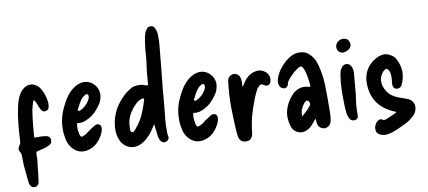

<svg xmlns="http://www.w3.org/2000/svg" viewBox="-59 -903 2774 1243"><g transform="rotate(-5 1328.0 -281.0)"><path d="M161 -358Q155 -341 152 -325Q149 -309 147 -293Q144 -252 143.5 -209.5Q143 -167 143 -125Q143 -111 156 -115Q186 -120 218 -118Q253 -115 251 -82Q251 -71 243.5 -64Q236 -57 228 -52Q212 -44 196.5 -38.5Q181 -33 165 -28Q152 -24 150 -20.5Q148 -17 149 -2Q150 11 151 25Q152 39 150 53Q150 111 147 167Q147 173 146.5 177.5Q146 182 144 187Q133 206 113 205Q104 205 96 197.5Q88 190 84 179Q82 169 79.5 158Q77 147 75 137Q71 109 65 81.5Q59 54 57 25Q56 19 56 12.5Q56 6 54 1Q54 -7 52.5 -14Q51 -21 45 -28Q29 -48 44 -73Q51 -85 51 -95Q47 -181 51 -263Q53 -292 56.5 -322.5Q60 -353 69 -382Q75 -399 83.5 -414Q92 -429 105 -440Q125 -457 148 -459Q171 -461 192 -446Q201 -441 208 -433Q215 -425 221 -416Q246 -376 254 -331Q255 -320 254 -308Q254 -286 234 -280Q224 -276 216 -279.5Q208 -283 203 -290Q199 -297 194.5 -303.5Q190 -310 188 -317Q182 -328 176.5 -338.5Q171 -349 161 -358Z M331 -179Q331 -226 344.5 -269.5Q358 -313 380 -355Q391 -375 406 -393Q421 -411 440 -424Q466 -442 494 -445Q524 -447 548 -432Q572 -417 585 -391.5Q598 -366 593 -334Q592 -325 589 -315Q586 -305 581 -296Q568 -271 550.5 -248.5Q533 -226 508 -209Q492 -198 474.5 -190.5Q457 -183 437 -184Q430 -184 428.5 -182Q427 -180 427 -173Q426 -157 429 -141Q432 -125 437 -109Q443 -96 448 -94Q453 -92 466 -100Q485 -110 500 -127Q509 -135 518 -141.5Q527 -148 536 -155Q540 -159 548 -163Q563 -168 573.5 -160.5Q584 -153 584 -137Q584 -130 583 -123Q582 -116 580 -109Q567 -71 543 -43Q519 -15 478 -2Q421 13 379 -29Q357 -51 348 -78Q339 -105 334 -134Q333 -145 332.5 -156.5Q332 -168 331 -179ZM518 -344Q518 -351 517 -356.5Q516 -362 511 -364Q504 -368 493 -359Q489 -357 486 -354Q483 -351 479 -347Q466 -331 457.5 -312Q449 -293 442 -274Q437 -267 443 -263Q445 -261 448.5 -261.5Q452 -262 454 -263Q499 -288 517 -337Q518 -339 518 -341.5Q518 -344 518 -344Z M925 -134Q916 -118 909.5 -105.5Q903 -93 895 -80Q882 -61 868 -45.5Q854 -30 835 -17Q799 7 760 1Q716 -8 692 -49Q680 -70 675 -92.5Q670 -115 670 -140Q671 -205 696 -258Q721 -311 766 -355Q780 -367 795 -378Q810 -389 829 -392Q846 -396 861.5 -395Q877 -394 893 -389Q895 -388 899 -387.5Q903 -387 907 -389Q907 -405 907.5 -422.5Q908 -440 907 -457Q907 -496 910 -533Q911 -556 910.5 -578Q910 -600 910 -622Q911 -641 911.5 -661Q912 -681 914 -700Q916 -714 919.5 -727Q923 -740 931 -751Q938 -767 955 -767Q975 -770 985 -751Q992 -740 995.5 -727.5Q999 -715 1000 -701Q1003 -676 1003.5 -650Q1004 -624 1003 -598Q1003 -538 1002 -477.5Q1001 -417 1000 -356Q1000 -322 1000.5 -288.5Q1001 -255 1000 -221Q999 -187 999 -152.5Q999 -118 1003 -83Q1003 -68 1007 -53Q1017 -27 992 -14Q971 -4 953 -26Q949 -33 946 -41Q943 -49 941 -56Q937 -74 933.5 -93.5Q930 -113 925 -134ZM875 -305Q864 -307 856 -303.5Q848 -300 841 -295Q832 -289 825 -281.5Q818 -274 811 -265Q787 -234 774.5 -200Q762 -166 766 -127Q766 -118 767.5 -107.5Q769 -97 778 -95Q786 -93 792.5 -100.5Q799 -108 803 -115Q823 -142 835.5 -170Q848 -198 857 -229Q863 -248 867 -266.5Q871 -285 875 -305Z M1086 -179Q1086 -226 1099.5 -269.5Q1113 -313 1135 -355Q1146 -375 1161 -393Q1176 -411 1195 -424Q1221 -442 1249 -445Q1279 -447 1303 -432Q1327 -417 1340 -391.5Q1353 -366 1348 -334Q1347 -325 1344 -315Q1341 -305 1336 -296Q1323 -271 1305.5 -248.5Q1288 -226 1263 -209Q1247 -198 1229.5 -190.5Q1212 -183 1192 -184Q1185 -184 1183.5 -182Q1182 -180 1182 -173Q1181 -157 1184 -141Q1187 -125 1192 -109Q1198 -96 1203 -94Q1208 -92 1221 -100Q1240 -110 1255 -127Q1264 -135 1273 -141.5Q1282 -148 1291 -155Q1295 -159 1303 -163Q1318 -168 1328.5 -160.5Q1339 -153 1339 -137Q1339 -130 1338 -123Q1337 -116 1335 -109Q1322 -71 1298 -43Q1274 -15 1233 -2Q1176 13 1134 -29Q1112 -51 1103 -78Q1094 -105 1089 -134Q1088 -145 1087.5 -156.5Q1087 -168 1086 -179ZM1273 -344Q1273 -351 1272 -356.5Q1271 -362 1266 -364Q1259 -368 1248 -359Q1244 -357 1241 -354Q1238 -351 1234 -347Q1221 -331 1212.5 -312Q1204 -293 1197 -274Q1192 -267 1198 -263Q1200 -261 1203.5 -261.5Q1207 -262 1209 -263Q1254 -288 1272 -337Q1273 -339 1273 -341.5Q1273 -344 1273 -344Z M1515 -326Q1522 -331 1524 -336.5Q1526 -342 1528 -346Q1537 -363 1549 -378.5Q1561 -394 1578 -404Q1601 -418 1623.5 -420.5Q1646 -423 1669 -409Q1686 -400 1694.5 -382Q1703 -364 1699 -346Q1696 -327 1683 -321Q1670 -315 1653 -325Q1644 -330 1638 -330Q1632 -330 1624 -322Q1620 -318 1616.5 -312Q1613 -306 1609 -301Q1602 -285 1597 -269.5Q1592 -254 1587 -238Q1578 -207 1570.5 -175.5Q1563 -144 1558 -112Q1556 -92 1554 -72Q1552 -52 1552 -32Q1552 -25 1551.5 -17Q1551 -9 1548 -1Q1538 29 1507 29Q1476 32 1462 4Q1458 -4 1456.5 -13Q1455 -22 1453 -29Q1446 -71 1441 -112.5Q1436 -154 1431 -196Q1427 -237 1426 -279.5Q1425 -322 1426 -365Q1426 -393 1447 -406Q1465 -417 1484 -409.5Q1503 -402 1509 -382Q1515 -366 1515 -350Q1514 -345 1514.5 -339Q1515 -333 1515 -326Z M1969 -77Q1962 -72 1958.5 -64.5Q1955 -57 1950 -52Q1940 -37 1928 -24.5Q1916 -12 1899 -5Q1871 8 1842.5 -3.5Q1814 -15 1803 -44Q1781 -100 1790.5 -151Q1800 -202 1836 -248Q1856 -273 1883.5 -283.5Q1911 -294 1944 -287Q1946 -287 1947.5 -286.5Q1949 -286 1951 -286Q1955 -294 1953 -300.5Q1951 -307 1950 -314Q1946 -336 1940.5 -356Q1935 -376 1927 -395Q1915 -421 1905.5 -423Q1896 -425 1875 -407Q1842 -379 1818 -340Q1810 -330 1810 -320Q1810 -298 1789 -292Q1782 -290 1772 -294Q1762 -298 1756 -305Q1743 -325 1747 -349Q1751 -372 1760 -392.5Q1769 -413 1782 -431Q1796 -451 1812 -467.5Q1828 -484 1848 -497Q1880 -517 1917.5 -514.5Q1955 -512 1984 -479Q1997 -466 2004.5 -450.5Q2012 -435 2019 -418Q2030 -387 2037.5 -355Q2045 -323 2049 -290Q2054 -245 2058 -201Q2062 -157 2065 -112Q2068 -86 2065 -59Q2063 -29 2040 -16.5Q2017 -4 1992 -20Q1982 -27 1978 -37Q1974 -47 1972 -58Q1971 -63 1971 -67.5Q1971 -72 1969 -77ZM1884 -100Q1900 -117 1915 -133.5Q1930 -150 1941 -170Q1944 -176 1940.5 -184.5Q1937 -193 1930 -197Q1923 -202 1919.5 -198.5Q1916 -195 1911 -193Q1910 -191 1908 -189Q1906 -187 1905 -185Q1892 -166 1886 -145.5Q1880 -125 1884 -100Z M2202 -494Q2173 -481 2152 -502Q2145 -510 2143 -523Q2141 -536 2146 -548Q2152 -561 2166 -569.5Q2180 -578 2194 -578Q2223 -578 2233 -551Q2238 -539 2234.5 -526.5Q2231 -514 2220 -505Q2216 -501 2211.5 -498.5Q2207 -496 2202 -494ZM2242 -79Q2246 -58 2229 -49Q2211 -40 2193 -53Q2185 -60 2181 -69Q2177 -78 2173 -88Q2170 -102 2167.5 -117Q2165 -132 2163 -146Q2157 -196 2153.5 -246.5Q2150 -297 2154 -347Q2155 -358 2157 -369.5Q2159 -381 2166 -391Q2171 -401 2179.5 -407Q2188 -413 2200 -413Q2223 -412 2233 -389Q2242 -371 2242 -350V-212Q2241 -200 2240 -183Q2239 -166 2239 -146Q2239 -130 2239.5 -113Q2240 -96 2242 -79Z M2493 -76Q2486 -78 2479.5 -80.5Q2473 -83 2466 -85Q2330 -137 2319 -280Q2315 -326 2333 -365Q2351 -404 2389 -431Q2413 -448 2439 -453Q2465 -458 2493 -443Q2502 -439 2510.5 -432Q2519 -425 2524 -416Q2577 -336 2542 -247Q2539 -236 2528.5 -230Q2518 -224 2508 -226Q2485 -228 2482 -257Q2482 -271 2482.5 -284.5Q2483 -298 2481 -311Q2480 -322 2476.5 -332.5Q2473 -343 2466 -352Q2455 -364 2443 -355Q2431 -345 2424 -331.5Q2417 -318 2413 -302Q2408 -268 2427.5 -234Q2447 -200 2475 -185Q2492 -176 2509 -170.5Q2526 -165 2545 -161Q2554 -159 2562.5 -156Q2571 -153 2580 -151Q2603 -142 2613 -121.5Q2623 -101 2617 -77Q2613 -55 2595 -37Q2573 -12 2545 5Q2517 22 2488 38Q2470 47 2452.5 54.5Q2435 62 2415 65Q2406 66 2397.5 65Q2389 64 2380 62Q2355 54 2350 33.5Q2345 13 2352 -4Q2357 -18 2367 -28Q2375 -35 2383.5 -37Q2392 -39 2400 -34Q2407 -30 2412 -31Q2417 -32 2422 -34Q2436 -42 2450.5 -49Q2465 -56 2479 -64Q2483 -66 2487 -69Q2491 -72 2493 -76Z"/></g></svg>

Font: Delicious Handrawn
Style: Regular
Weight: 400
Designer: Agung Rohmat
Foundry: Agung Rohmat
Version: Version 1.002; ttfautohint (v1.8.4.7-5d5b);gftools[0.9.27]